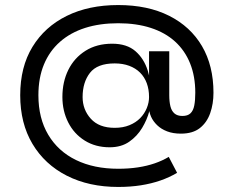

<svg xmlns="http://www.w3.org/2000/svg" viewBox="-20 -700 920 760"><path d="M448 40Q332 40 244.5 -4.5Q157 -49 108.5 -130.5Q60 -212 60 -323Q60 -435 108.5 -514.5Q157 -594 244 -637Q331 -680 448 -680Q565 -680 649.5 -637.5Q734 -595 779.5 -517.5Q825 -440 825 -333Q825 -289 812 -252Q799 -215 771 -193Q743 -171 696 -171Q665 -171 641.5 -180Q618 -189 602 -204.5Q586 -220 578 -238Q570 -256 570 -274V-497H650V-323Q650 -298 654.5 -279.5Q659 -261 670.5 -251Q682 -241 702 -241Q723 -241 734 -251.5Q745 -262 749 -282.5Q753 -303 753 -333Q753 -398 732.5 -449Q712 -500 673 -535.5Q634 -571 577 -589.5Q520 -608 448 -608Q375 -608 317 -589.5Q259 -571 217.5 -534.5Q176 -498 154 -445Q132 -392 132 -323Q132 -232 171 -166.5Q210 -101 281 -66.5Q352 -32 448 -32Q490 -32 526 -37.5Q562 -43 592.5 -53.5Q623 -64 648 -79L681 -16Q651 2 615 14.5Q579 27 537.5 33.5Q496 40 448 40ZM414 -117Q358 -117 315.5 -143.5Q273 -170 250 -215.5Q227 -261 227 -316Q227 -376 250.5 -423.5Q274 -471 318.5 -499Q363 -527 424 -527Q482 -527 516 -497.5Q550 -468 565 -420Q580 -372 580 -316Q580 -293 571 -259.5Q562 -226 542.5 -193.5Q523 -161 491.5 -139Q460 -117 414 -117ZM434 -194Q467 -194 492.5 -204.5Q518 -215 535 -232.5Q552 -250 561 -272Q570 -294 570 -316Q570 -346 561 -370.5Q552 -395 534.5 -412.5Q517 -430 491.5 -439.5Q466 -449 434 -449Q365 -449 336 -411.5Q307 -374 307 -316Q307 -266 339.5 -230Q372 -194 434 -194Z"/></svg>

Font: Syne
Style: Regular
Weight: 400
Designer: Lucas Descroix
Foundry: Bonjour Monde
Version: Version 2.200